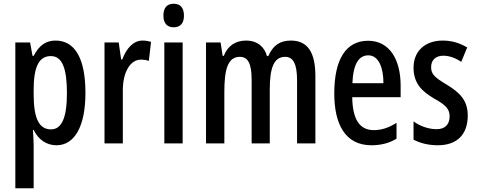

<svg xmlns="http://www.w3.org/2000/svg" viewBox="-20 -767 2552 1027"><path d="M277 -550C229 -550 191 -528 160 -468H154L141 -540H62V240H160V7C160 -13 158 -39 156 -72H160C186 -19 230 10 282 10C380 10 437 -93 437 -270C437 -454 381 -550 277 -550ZM252 -467C313 -467 338 -401 338 -269C338 -137 310 -75 253 -75C189 -75 160 -133 160 -263V-286C160 -411 189 -467 252 -467Z M742 -550C693 -550 656 -508 634 -449H628L615 -540H539V0H637V-280C636 -378 675 -448 734 -448C750 -448 764 -446 776 -441L788 -543C771 -548 757 -550 742 -550Z M909 -747C873 -747 854 -725 854 -683C854 -643 874 -621 909 -621C945 -621 964 -643 964 -683C964 -724 946 -747 909 -747ZM957 -540H859V0H957Z M1536 -550C1476 -550 1440 -523 1415 -467H1408C1395 -515 1358 -550 1296 -550C1240 -550 1198 -522 1177 -468H1171L1160 -540H1082V0H1180V-274C1180 -390 1196 -463 1263 -463C1306 -463 1326 -428 1326 -340V0H1423V-289C1423 -404 1445 -463 1505 -463C1548 -463 1569 -426 1569 -337V0H1667V-360C1667 -488 1625 -550 1536 -550Z M1949 -549C1830 -549 1768 -449 1768 -267C1768 -105 1825 10 1967 10C2017 10 2061 -1 2101 -25V-110C2058 -83 2021 -71 1979 -71C1903 -71 1866 -129 1864 -247H2123V-309C2123 -448 2064 -549 1949 -549ZM1950 -471C2005 -471 2031 -406 2031 -322H1865C1869 -424 1899 -471 1950 -471Z M2482 -149C2482 -232 2437 -273 2370 -314C2305 -353 2286 -370 2286 -408C2286 -445 2310 -469 2351 -469C2385 -469 2418 -456 2447 -436L2479 -513C2439 -537 2397 -550 2348 -550C2254 -550 2192 -494 2192 -405C2192 -323 2235 -279 2302 -240C2366 -205 2385 -182 2385 -145C2385 -101 2360 -76 2316 -76C2270 -76 2223 -94 2192 -118V-20C2226 -2 2270 10 2322 10C2423 10 2482 -46 2482 -149Z"/></svg>

Font: Noto Sans Bengali ExtraCondensed Medium
Style: Regular
Weight: 500
Width: 2
Designer: Joana Ranito - Universal Thirst; Jelle Bosma - Monotype Design Team
Foundry: Universal Thirst ehf.
Version: Version 3.000